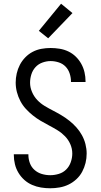

<svg xmlns="http://www.w3.org/2000/svg" viewBox="-20 -1000 540 1028"><path d="M249 8Q224 8 199.5 4Q175 0 152 -10Q129 -20 110.5 -36.5Q92 -53 79 -74.5Q66 -96 60 -120.5Q54 -145 54 -170V-174H132V-171Q132 -148 140 -126.5Q148 -105 165 -90Q182 -75 204 -68.5Q226 -62 249 -62Q272 -62 295 -69Q318 -76 334.5 -92.5Q351 -109 359 -132Q367 -155 367 -178Q367 -204 356.5 -228Q346 -252 328 -270.5Q310 -289 288 -302.5Q266 -316 243 -328Q220 -340 198 -353Q176 -366 156 -382Q136 -398 118.5 -417Q101 -436 89 -459Q77 -482 70.5 -507Q64 -532 64 -558Q64 -582 69.5 -606.5Q75 -631 86.5 -653Q98 -675 115.5 -693Q133 -711 155 -722.5Q177 -734 201.5 -738.5Q226 -743 251 -743Q275 -743 299.5 -739Q324 -735 346 -724.5Q368 -714 385.5 -697Q403 -680 415 -658.5Q427 -637 432.5 -613Q438 -589 438 -565V-561H360V-564Q360 -585 353 -606.5Q346 -628 331 -643.5Q316 -659 294.5 -666Q273 -673 251 -673Q229 -673 207 -665Q185 -657 170 -640.5Q155 -624 148 -602Q141 -580 141 -557Q141 -532 151.5 -507.5Q162 -483 179.5 -464.5Q197 -446 219.5 -432.5Q242 -419 264.5 -407.5Q287 -396 309.5 -382.5Q332 -369 352 -353Q372 -337 389 -318Q406 -299 418.5 -276.5Q431 -254 437.5 -228.5Q444 -203 444 -178Q444 -152 438 -127.5Q432 -103 420 -80.5Q408 -58 389 -40.5Q370 -23 347.5 -12Q325 -1 299.5 3.5Q274 8 249 8ZM238 -795 188 -835 307 -980 368 -930Z"/></svg>

Font: Iosevka NFM
Style: Regular
Weight: 400
Monospace: yes
Designer: Belleve Invis
Foundry: Belleve Invis
Version: Version 29.0.4; ttfautohint (v1.8.4);Nerd Fonts 3.3.0